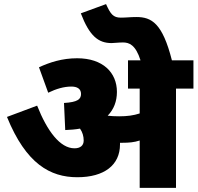

<svg xmlns="http://www.w3.org/2000/svg" viewBox="-20 -916 963 936"><path d="M565 -212C565 -215 565 -218 565 -220C569 -220 574 -220 578 -220C607 -220 634 -222 661 -231V0H838V-484H923V-622H818C772 -803 719 -833 645 -833C616 -833 595 -830 569 -830C532 -830 519 -847 497 -896L374 -851C416 -741 459 -706 524 -706C537 -706 556 -709 580 -709C609 -709 641 -698 665 -622H604V-484H661V-363C631 -353 599 -349 561 -349C539 -349 521 -350 505 -352C535 -383 550 -422 550 -468C550 -562 482 -632 356 -632C283 -632 222 -612 170 -588L215 -464C254 -483 292 -494 328 -494C355 -494 375 -484 375 -458C375 -432 358 -418 292 -414L298 -282C324 -283 348 -285 370 -289C382 -272 388 -252 388 -231C388 -206 371 -193 343 -193C273 -193 210 -277 161 -401L14 -346C107 -117 225 -52 357 -52C488 -52 565 -111 565 -212Z"/></svg>

Font: Noto Sans Black
Style: Italic
Weight: 900
Italic angle: -12°
Designer: Monotype Design Team
Foundry: Monotype Imaging Inc.
Version: Version 2.013